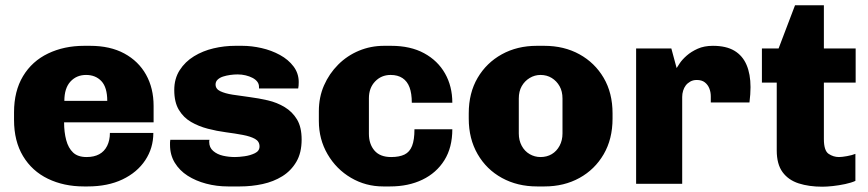

<svg xmlns="http://www.w3.org/2000/svg" viewBox="-20 -694 3279 725"><path d="M297 10Q221 10 161 -19Q101 -48 67 -104.5Q33 -161 33 -241V-270Q33 -350 67 -406.5Q101 -463 161.5 -492Q222 -521 298 -521H320Q396 -521 449.5 -492Q503 -463 531.5 -412Q560 -361 560 -294V-232H222Q222 -195 230 -165Q238 -135 256 -118Q274 -101 307 -101Q335 -101 354.5 -111.5Q374 -122 384.5 -143Q395 -164 395 -192H559Q559 -135 528.5 -89Q498 -43 442.5 -16.5Q387 10 311 10ZM223 -313H385Q385 -364 363 -387.5Q341 -411 305 -411Q269 -411 246 -386Q223 -361 223 -313Z M841 10Q798 10 758.5 -0.5Q719 -11 688.5 -30.5Q658 -50 640 -79.5Q622 -109 622 -147Q622 -152 622 -156Q622 -160 623 -166H771Q770 -163 770 -161.5Q770 -160 770 -158Q770 -137 785 -124Q800 -111 822 -106Q844 -101 867 -101Q882 -101 903.5 -104Q925 -107 942.5 -115.5Q960 -124 960 -141Q960 -160 943 -169.5Q926 -179 897 -184.5Q868 -190 833.5 -194.5Q799 -199 764.5 -208Q730 -217 701.5 -233.5Q673 -250 655.5 -279Q638 -308 638 -354Q638 -397 658.5 -429Q679 -461 712.5 -481.5Q746 -502 786.5 -511.5Q827 -521 868 -521H895Q930 -521 967.5 -512.5Q1005 -504 1037 -486.5Q1069 -469 1088.5 -443Q1108 -417 1108 -384Q1108 -377 1107.5 -370.5Q1107 -364 1106 -360H958V-366Q958 -377 951.5 -385.5Q945 -394 933.5 -400Q922 -406 907.5 -409.5Q893 -413 877 -413Q864 -413 849.5 -411Q835 -409 822.5 -405Q810 -401 802 -393.5Q794 -386 794 -375Q794 -358 812 -349.5Q830 -341 858.5 -336.5Q887 -332 922 -327.5Q957 -323 991.5 -315Q1026 -307 1055 -289.5Q1084 -272 1101.5 -243Q1119 -214 1119 -167Q1119 -117 1099 -83Q1079 -49 1046 -28.5Q1013 -8 971.5 1Q930 10 886 10Z M1427 10Q1361 10 1305.5 -22.5Q1250 -55 1217 -111.5Q1184 -168 1184 -237V-274Q1184 -327 1203.5 -371.5Q1223 -416 1257 -450Q1291 -484 1335.5 -502.5Q1380 -521 1430 -521H1457Q1530 -521 1581.5 -493Q1633 -465 1660.5 -416.5Q1688 -368 1688 -306H1535Q1535 -341 1526.5 -364Q1518 -387 1500 -399Q1482 -411 1455 -411Q1420 -411 1396.5 -386.5Q1373 -362 1373 -323V-189Q1373 -150 1394 -125.5Q1415 -101 1457 -101Q1488 -101 1507.5 -110.5Q1527 -120 1536 -143Q1545 -166 1545 -206H1688Q1688 -137 1658 -89Q1628 -41 1575 -15.5Q1522 10 1453 10Z M2008 10Q1934 10 1875.5 -22Q1817 -54 1783.5 -112Q1750 -170 1750 -246V-266Q1750 -343 1783.5 -400Q1817 -457 1875 -489Q1933 -521 2007 -521H2035Q2110 -521 2168 -489Q2226 -457 2259.5 -400Q2293 -343 2293 -266V-246Q2293 -169 2259.5 -111.5Q2226 -54 2168 -22Q2110 10 2036 10ZM2021 -101Q2045 -101 2063.5 -112Q2082 -123 2093 -143.5Q2104 -164 2104 -190V-322Q2104 -349 2093 -368.5Q2082 -388 2063.5 -399.5Q2045 -411 2021 -411Q1999 -411 1980 -399.5Q1961 -388 1950 -368.5Q1939 -349 1939 -322V-190Q1939 -164 1950 -143.5Q1961 -123 1980 -112Q1999 -101 2021 -101Z M2382 0V-511H2515L2535 -437Q2538 -442 2547 -455.5Q2556 -469 2573 -484Q2590 -499 2614.5 -510Q2639 -521 2672 -521Q2722 -521 2753 -502.5Q2784 -484 2799 -449Q2814 -414 2814 -365Q2814 -353 2813 -337.5Q2812 -322 2810 -307H2664V-330Q2664 -346 2658.5 -360Q2653 -374 2641.5 -383Q2630 -392 2611 -392Q2597 -392 2586.5 -386Q2576 -380 2569.5 -371.5Q2563 -363 2559.5 -351.5Q2556 -340 2556 -328V0Z M3085 11Q3035 11 2996 -1.5Q2957 -14 2935 -44Q2913 -74 2913 -126V-382H2857V-511H2920L2982 -674H3091V-511H3211V-382H3091V-169Q3091 -125 3109 -113Q3127 -101 3148 -101Q3159 -101 3178.5 -104.5Q3198 -108 3210 -113V-11Q3195 -4 3171.5 1Q3148 6 3125 8.5Q3102 11 3085 11Z"/></svg>

Font: Chivo Medium ExtraBold
Style: Regular
Weight: 800
Version: Version 2.002